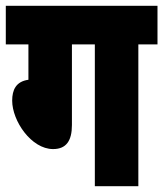

<svg xmlns="http://www.w3.org/2000/svg" viewBox="-20 -642 563 662"><path d="M228 -489H307V0H457V-489H523V-622H0V-489H78V-367C35 -361 22 -332 22 -295C22 -225 88 -128 163 -128C208 -128 228 -156 228 -211Z"/></svg>

Font: Noto Sans ExtraCondensed Black
Style: Italic
Weight: 900
Width: 2
Italic angle: -12°
Designer: Monotype Design Team
Foundry: Monotype Imaging Inc.
Version: Version 2.013